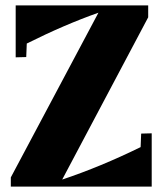

<svg xmlns="http://www.w3.org/2000/svg" viewBox="-20 -690 596 710"><path d="M541 -197V0H20V-34L344 -643Q219 -599 79 -529L77 -479L38 -478V-670H528V-626L210 -26Q351 -73 500 -146L502 -196Z"/></svg>

Font: Rakkas
Style: Regular
Weight: 400
Designer: Zeynep Akay
Foundry: Zeynep Akay
Version: Version 2.000